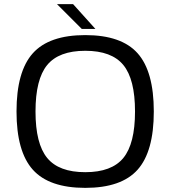

<svg xmlns="http://www.w3.org/2000/svg" viewBox="-20 -890 825 930"><path d="M139 -632Q218 -720 393 -720Q568 -720 646.5 -632Q725 -544 725 -350Q725 -156 646.5 -68Q568 20 393 20Q218 20 139 -68Q60 -156 60 -350Q60 -544 139 -632ZM577.5 -575Q521 -644 393 -644Q265 -644 208.5 -575Q152 -506 152 -350Q152 -194 208.5 -125Q265 -56 393 -56Q521 -56 577.5 -125Q634 -194 634 -350Q634 -506 577.5 -575ZM442 -750H376L256 -870H334Z"/></svg>

Font: Fivo Sans Modern
Style: Regular
Weight: 400
Designer: Alexander Slobzheninov
Foundry: Alexander Slobzheninov
Version: 1.0